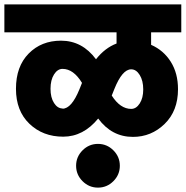

<svg xmlns="http://www.w3.org/2000/svg" viewBox="-40 -697 849 878"><path d="M789 -549H651V-492Q708 -467 741 -414.5Q774 -362 774 -289Q774 -190 713 -130.5Q652 -71 568 -71Q471 -71 409 -155Q341 -72 249 -72Q156 -72 94.5 -131Q33 -190 33 -291Q33 -393 91 -452Q149 -511 239 -511Q336 -511 399 -426Q440 -478 493 -498V-549H-20V-677H789ZM246 -201V-200Q287 -200 323 -288L335 -318Q296 -382 246 -382Q223 -382 207 -356.5Q191 -331 191 -291Q191 -251 207 -226Q223 -201 246 -201ZM560 -199Q583 -199 599 -224Q615 -249 615 -288Q615 -328 599 -354Q583 -380 560 -380Q519 -380 483 -290L471 -260Q510 -199 560 -199ZM337.5 -9.5Q367 -39 408 -39Q449 -39 478.5 -9.5Q508 20 508 61Q508 102 478.5 131.5Q449 161 408 161Q367 161 337.5 131.5Q308 102 308 61Q308 20 337.5 -9.5Z"/></svg>

Font: Martel Sans Heavy
Style: Regular
Weight: 900
Designer: Dan Reynolds and Mathieu Réguer
Foundry: Dan Reynolds and Mathieu Réguer
Version: Version 1.001;PS 001.001;hotconv 1.0.70;makeotf.lib2.5.58329